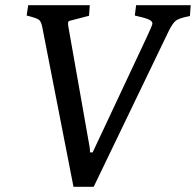

<svg xmlns="http://www.w3.org/2000/svg" viewBox="-20 -713 757 742"><path d="M342 9H264L143 -610Q139 -631 129 -637.5Q119 -644 83 -653L89 -693H327L324 -652L251 -633Q243 -632 243 -624Q243 -616 244 -611L324 -158Q328 -139 328 -124H338L547 -569Q569 -616 569 -622Q569 -632 553 -638.5Q537 -645 501 -653L506 -693H717L714 -651Q672 -643 659.5 -633Q647 -623 633 -595Z"/></svg>

Font: Poly
Style: Italic
Weight: 400
Italic angle: -10°
Designer: Nicolas Silva
Foundry: Jose Nicolas Silva Schwarzenberg
Version: Version 1.003